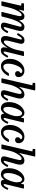

<svg xmlns="http://www.w3.org/2000/svg" viewBox="1775 -2595 832 4422"><g transform="rotate(90 2191.0 -384.0)"><path d="M74 -520H205Q221 -520 224.8 -518.2Q228.5 -516.5 225.5 -502.5L209 -433Q203.5 -410 206.8 -406.5Q210 -403 225 -428.5Q250.5 -470.5 281.8 -500.5Q313 -530.5 353 -530.5Q401.5 -530.5 422.5 -506Q443.5 -481.5 446.5 -434Q448 -414.5 452.2 -414Q456.5 -413.5 467.5 -432.5Q494.5 -478.5 525.2 -504.5Q556 -530.5 595.5 -530.5Q662.5 -530.5 684 -489.5Q705.5 -448.5 675.5 -341L610 -102Q608 -95 605.8 -83.2Q603.5 -71.5 603.5 -68Q603.5 -53 616.5 -53Q632.5 -53 653.8 -78.8Q675 -104.5 695 -145Q699.5 -153.5 703 -156.2Q706.5 -159 716 -154.5L730.5 -147.5Q740 -143 741.5 -139.5Q743 -136 737.5 -125Q705 -62.5 668.2 -25.5Q631.5 11.5 580 11.5Q543.5 11.5 521.8 -5.5Q500 -22.5 500 -58.5Q500 -76 506 -96.5L568 -327Q579 -367.5 587.5 -399Q596 -430.5 593.2 -448.8Q590.5 -467 567 -467Q543 -467 518.2 -438.2Q493.5 -409.5 470.5 -363Q447.5 -316.5 428.5 -262Q409.5 -207.5 396.5 -155.5L363 -20.5Q360 -8 355.8 -4Q351.5 0 335 0H278.5Q256.5 0 255 -4.2Q253.5 -8.5 258 -26L333.5 -331Q343.5 -370.5 349.2 -401.2Q355 -432 350.2 -449.5Q345.5 -467 324.5 -467Q302.5 -467 277.5 -440Q252.5 -413 228.2 -369Q204 -325 184 -272Q164 -219 152 -166.5L119 -21.5Q115.5 -8 112 -4Q108.5 0 91 0H35Q12 0 10.5 -5Q9 -10 13.5 -28L108 -434.5Q111.5 -450 109.8 -454Q108 -458 93.5 -458H76.5Q63 -458 58.8 -460.8Q54.5 -463.5 54.5 -477.5V-497Q54.5 -511 57.2 -515.5Q60 -520 74 -520Z M747.5 -389Q783 -456 818.2 -493.8Q853.5 -531.5 907.5 -531.5Q957.5 -531.5 977.2 -500.8Q997 -470 982.5 -415L927 -193Q911.5 -132 913.2 -94.5Q915 -57 945 -57Q964.5 -57 990.8 -83Q1017 -109 1043.8 -151.8Q1070.5 -194.5 1092.8 -245.5Q1115 -296.5 1126.5 -346.5L1163 -509Q1164.5 -515 1167.2 -517.5Q1170 -520 1177.5 -520H1259Q1268.5 -520 1270.5 -518.5Q1272.5 -517 1270.5 -509.5L1170 -97Q1166.5 -82 1166.8 -66.5Q1167 -51 1180.5 -51Q1198.5 -51 1218.5 -78.2Q1238.5 -105.5 1261 -145Q1266 -153.5 1269.2 -156Q1272.5 -158.5 1280 -155L1296 -147.5Q1304 -144 1305.8 -140.8Q1307.5 -137.5 1302.5 -128.5Q1270 -65 1234.2 -26.5Q1198.5 12 1142 12Q1097.5 12 1080 -17.5Q1062.5 -47 1072 -89L1081.5 -128Q1084 -139 1081.5 -139.8Q1079 -140.5 1075 -133.5Q1038 -72.5 994.2 -31Q950.5 10.5 900.5 10.5Q866.5 10.5 842 -7Q817.5 -24.5 810.5 -65.8Q803.5 -107 822.5 -179L883 -417.5Q885 -425.5 888 -438.2Q891 -451 889.5 -461.2Q888 -471.5 876.5 -471.5Q856.5 -471.5 835.2 -444Q814 -416.5 790 -372.5Q785.5 -365 782 -361.5Q778.5 -358 770.5 -362L753 -370Q745 -374 744.2 -377.5Q743.5 -381 747.5 -389Z M1755.5 -398.5Q1755.5 -352.5 1732.2 -333.8Q1709 -315 1680.5 -315Q1657 -315 1637.5 -329.2Q1618 -343.5 1618 -374Q1618 -400 1629.5 -413Q1641 -426 1652.5 -434Q1664 -442 1664 -452Q1664 -461 1649.8 -471.2Q1635.5 -481.5 1613 -481.5Q1581 -481.5 1551.2 -451Q1521.5 -420.5 1497.8 -371Q1474 -321.5 1460.2 -264Q1446.5 -206.5 1446.5 -152Q1446.5 -102.5 1465 -74Q1483.5 -45.5 1519 -45.5Q1548 -45.5 1575.2 -64Q1602.5 -82.5 1624.5 -109.2Q1646.5 -136 1660 -160.5Q1663.5 -167.5 1667.8 -170.2Q1672 -173 1683.5 -173H1706.5Q1721.5 -173 1726.2 -169.8Q1731 -166.5 1726 -156Q1708 -117.5 1676.8 -79Q1645.5 -40.5 1601.5 -15Q1557.5 10.5 1502.5 10.5Q1452 10.5 1414.2 -16Q1376.5 -42.5 1355.8 -88.5Q1335 -134.5 1335 -193Q1335 -264.5 1357.2 -325.8Q1379.5 -387 1417.5 -433Q1455.5 -479 1503.2 -504.8Q1551 -530.5 1603 -530.5Q1656.5 -530.5 1690.2 -510.8Q1724 -491 1739.8 -460.8Q1755.5 -430.5 1755.5 -398.5Z M2298.5 -126.5Q2266 -63.5 2228.2 -26Q2190.5 11.5 2138.5 11.5Q2102.5 11.5 2080 -5.5Q2057.5 -22.5 2057.5 -58.5Q2057.5 -76 2063.5 -96.5L2124.5 -327Q2135.5 -368 2140.8 -399.2Q2146 -430.5 2140 -448.2Q2134 -466 2110.5 -466Q2088.5 -466 2062.5 -442.8Q2036.5 -419.5 2010.8 -380.5Q1985 -341.5 1964.5 -294.2Q1944 -247 1932.5 -198.5L1892 -21.5Q1889.5 -9.5 1886 -4.8Q1882.5 0 1867 0H1810.5Q1790 0 1786.2 -4.5Q1782.5 -9 1786.5 -25L1942 -699Q1945.5 -712 1942.5 -715Q1939.5 -718 1927.5 -718H1906Q1894 -718 1891 -722Q1888 -726 1888 -739.5V-759.5Q1888 -772.5 1891 -776.2Q1894 -780 1907 -780H2038.5Q2056.5 -780 2060.2 -776Q2064 -772 2060.5 -757.5L1987 -437.5Q1977.5 -394.5 2002.5 -432.5Q2069 -530.5 2153 -530.5Q2191.5 -530.5 2217.2 -512.8Q2243 -495 2249.2 -453.5Q2255.5 -412 2235.5 -341L2167.5 -102Q2165.5 -95 2163.2 -83.2Q2161 -71.5 2161 -68Q2161 -53.5 2174.5 -53.5Q2193 -53.5 2214.5 -79.5Q2236 -105.5 2256 -145.5Q2261 -154.5 2264.2 -157.2Q2267.5 -160 2276.5 -155L2294 -146Q2302 -141.5 2302.2 -138.2Q2302.5 -135 2298.5 -126.5Z M2826.5 -132Q2800.5 -70.5 2763 -29.2Q2725.5 12 2668 12Q2634.5 12 2617.5 -4.5Q2600.5 -21 2599 -42.5Q2598.5 -49.5 2599 -53.5Q2599.5 -57.5 2599.5 -61Q2599.5 -73 2590.5 -60Q2569.5 -29.5 2541.2 -9Q2513 11.5 2476.5 11.5Q2408.5 11.5 2369.8 -36.2Q2331 -84 2331 -176Q2331 -251.5 2353.2 -316Q2375.5 -380.5 2411.8 -428.5Q2448 -476.5 2492 -503.5Q2536 -530.5 2579.5 -530.5Q2623 -530.5 2644.5 -508.5Q2666 -486.5 2675.5 -464.5Q2681 -450.5 2684.8 -449.8Q2688.5 -449 2692 -464.5L2701.5 -506.5Q2703 -513.5 2706 -516.8Q2709 -520 2718 -520H2781.5Q2797 -520 2799.5 -516.2Q2802 -512.5 2799 -500.5L2698.5 -85Q2696 -75 2696 -65.5Q2696 -51 2709.5 -51Q2726.5 -51 2746.5 -79.2Q2766.5 -107.5 2785.5 -149Q2789 -156.5 2790.8 -158.8Q2792.5 -161 2801 -157.5L2820.5 -149.5Q2828 -146.5 2829 -143.5Q2830 -140.5 2826.5 -132ZM2656 -357Q2656 -388 2649.8 -415.2Q2643.5 -442.5 2628.8 -459.2Q2614 -476 2589 -476Q2562.5 -476 2536.5 -445Q2510.5 -414 2489.2 -364.8Q2468 -315.5 2455 -259.2Q2442 -203 2442 -153Q2442 -103 2454.8 -74.5Q2467.5 -46 2498.5 -46Q2521.5 -46 2544.5 -68.2Q2567.5 -90.5 2587.5 -126.5Q2607.5 -162.5 2623 -204.2Q2638.5 -246 2647.2 -286.5Q2656 -327 2656 -357Z M3278 -398.5Q3278 -352.5 3254.8 -333.8Q3231.5 -315 3203 -315Q3179.5 -315 3160 -329.2Q3140.5 -343.5 3140.5 -374Q3140.5 -400 3152 -413Q3163.5 -426 3175 -434Q3186.5 -442 3186.5 -452Q3186.5 -461 3172.2 -471.2Q3158 -481.5 3135.5 -481.5Q3103.5 -481.5 3073.8 -451Q3044 -420.5 3020.2 -371Q2996.5 -321.5 2982.8 -264Q2969 -206.5 2969 -152Q2969 -102.5 2987.5 -74Q3006 -45.5 3041.5 -45.5Q3070.5 -45.5 3097.8 -64Q3125 -82.5 3147 -109.2Q3169 -136 3182.5 -160.5Q3186 -167.5 3190.2 -170.2Q3194.5 -173 3206 -173H3229Q3244 -173 3248.8 -169.8Q3253.5 -166.5 3248.5 -156Q3230.5 -117.5 3199.2 -79Q3168 -40.5 3124 -15Q3080 10.5 3025 10.5Q2974.5 10.5 2936.8 -16Q2899 -42.5 2878.2 -88.5Q2857.5 -134.5 2857.5 -193Q2857.5 -264.5 2879.8 -325.8Q2902 -387 2940 -433Q2978 -479 3025.8 -504.8Q3073.5 -530.5 3125.5 -530.5Q3179 -530.5 3212.8 -510.8Q3246.5 -491 3262.2 -460.8Q3278 -430.5 3278 -398.5Z M3821 -126.5Q3788.5 -63.5 3750.8 -26Q3713 11.5 3661 11.5Q3625 11.5 3602.5 -5.5Q3580 -22.5 3580 -58.5Q3580 -76 3586 -96.5L3647 -327Q3658 -368 3663.2 -399.2Q3668.5 -430.5 3662.5 -448.2Q3656.5 -466 3633 -466Q3611 -466 3585 -442.8Q3559 -419.5 3533.2 -380.5Q3507.5 -341.5 3487 -294.2Q3466.5 -247 3455 -198.5L3414.5 -21.5Q3412 -9.5 3408.5 -4.8Q3405 0 3389.5 0H3333Q3312.5 0 3308.8 -4.5Q3305 -9 3309 -25L3464.5 -699Q3468 -712 3465 -715Q3462 -718 3450 -718H3428.5Q3416.5 -718 3413.5 -722Q3410.5 -726 3410.5 -739.5V-759.5Q3410.5 -772.5 3413.5 -776.2Q3416.5 -780 3429.5 -780H3561Q3579 -780 3582.8 -776Q3586.5 -772 3583 -757.5L3509.5 -437.5Q3500 -394.5 3525 -432.5Q3591.5 -530.5 3675.5 -530.5Q3714 -530.5 3739.8 -512.8Q3765.5 -495 3771.8 -453.5Q3778 -412 3758 -341L3690 -102Q3688 -95 3685.8 -83.2Q3683.5 -71.5 3683.5 -68Q3683.5 -53.5 3697 -53.5Q3715.5 -53.5 3737 -79.5Q3758.5 -105.5 3778.5 -145.5Q3783.5 -154.5 3786.8 -157.2Q3790 -160 3799 -155L3816.5 -146Q3824.5 -141.5 3824.8 -138.2Q3825 -135 3821 -126.5Z M4349 -132Q4323 -70.5 4285.5 -29.2Q4248 12 4190.5 12Q4157 12 4140 -4.5Q4123 -21 4121.5 -42.5Q4121 -49.5 4121.5 -53.5Q4122 -57.5 4122 -61Q4122 -73 4113 -60Q4092 -29.5 4063.8 -9Q4035.5 11.5 3999 11.5Q3931 11.5 3892.2 -36.2Q3853.5 -84 3853.5 -176Q3853.5 -251.5 3875.8 -316Q3898 -380.5 3934.2 -428.5Q3970.5 -476.5 4014.5 -503.5Q4058.5 -530.5 4102 -530.5Q4145.5 -530.5 4167 -508.5Q4188.5 -486.5 4198 -464.5Q4203.5 -450.5 4207.2 -449.8Q4211 -449 4214.5 -464.5L4224 -506.5Q4225.5 -513.5 4228.5 -516.8Q4231.5 -520 4240.5 -520H4304Q4319.5 -520 4322 -516.2Q4324.5 -512.5 4321.5 -500.5L4221 -85Q4218.5 -75 4218.5 -65.5Q4218.5 -51 4232 -51Q4249 -51 4269 -79.2Q4289 -107.5 4308 -149Q4311.5 -156.5 4313.2 -158.8Q4315 -161 4323.5 -157.5L4343 -149.5Q4350.5 -146.5 4351.5 -143.5Q4352.5 -140.5 4349 -132ZM4178.5 -357Q4178.5 -388 4172.2 -415.2Q4166 -442.5 4151.2 -459.2Q4136.5 -476 4111.5 -476Q4085 -476 4059 -445Q4033 -414 4011.8 -364.8Q3990.5 -315.5 3977.5 -259.2Q3964.5 -203 3964.5 -153Q3964.5 -103 3977.2 -74.5Q3990 -46 4021 -46Q4044 -46 4067 -68.2Q4090 -90.5 4110 -126.5Q4130 -162.5 4145.5 -204.2Q4161 -246 4169.8 -286.5Q4178.5 -327 4178.5 -357Z"/></g></svg>

Font: Besley* Narrow Medium
Style: Italic
Weight: 500
Width: 4
Italic angle: -13°
Designer: Owen Earl
Foundry: indestructible type*
Version: Version 3.000; ttfautohint (v1.8.3)